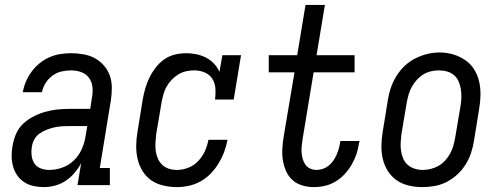

<svg xmlns="http://www.w3.org/2000/svg" viewBox="-20 -755 2040 783"><path d="M158 8Q137 8 116.5 3.5Q96 -1 79 -12Q62 -23 50.5 -39.5Q39 -56 33.5 -75.5Q28 -95 27.5 -116.5Q27 -138 31 -159Q35 -184 45 -208Q55 -232 74 -250Q93 -268 116.5 -280Q140 -292 165 -299Q190 -306 214.5 -308.5Q239 -311 263 -311H348L355 -357Q359 -378 357 -399.5Q355 -421 343 -437.5Q331 -454 311 -461Q291 -468 270 -468Q250 -468 230.5 -463.5Q211 -459 194 -446.5Q177 -434 166 -416.5Q155 -399 151 -379H73Q77 -402 86 -423Q95 -444 109 -463Q123 -482 141.5 -497Q160 -512 181.5 -521.5Q203 -531 225.5 -534.5Q248 -538 270 -538Q295 -538 320.5 -533.5Q346 -529 367 -517.5Q388 -506 404 -487.5Q420 -469 428 -446Q436 -423 436 -397Q436 -371 432 -345L387 -70H428V0H296L311 -90Q300 -69 284 -50Q268 -31 247.5 -17.5Q227 -4 204 2Q181 8 158 8ZM180 -62Q207 -62 234 -71.5Q261 -81 281.5 -101Q302 -121 313.5 -147Q325 -173 329 -200L336 -241H263Q248 -241 232.5 -240Q217 -239 201.5 -235.5Q186 -232 170.5 -226Q155 -220 141.5 -210.5Q128 -201 120 -186.5Q112 -172 110 -156Q107 -139 109 -121Q111 -103 120 -89Q129 -75 145.5 -68.5Q162 -62 180 -62Z M701 8Q673 8 645.5 1.5Q618 -5 596.5 -20Q575 -35 561 -58Q547 -81 541 -107.5Q535 -134 535.5 -162.5Q536 -191 541 -219L562 -349Q566 -372 572.5 -394.5Q579 -417 589.5 -438.5Q600 -460 615 -479.5Q630 -499 650 -513Q670 -527 693.5 -532.5Q717 -538 740 -538Q761 -538 782 -533.5Q803 -529 821 -519.5Q839 -510 853 -495Q867 -480 875 -462L887 -530H963L933 -349H857Q860 -371 858.5 -393.5Q857 -416 846 -433.5Q835 -451 815 -459.5Q795 -468 772 -468Q756 -468 739.5 -464.5Q723 -461 708 -452Q693 -443 680.5 -430Q668 -417 659.5 -402Q651 -387 646.5 -370.5Q642 -354 639 -338L617 -208Q615 -191 614 -174Q613 -157 615 -140.5Q617 -124 623.5 -109Q630 -94 641.5 -83Q653 -72 668.5 -67Q684 -62 701 -62Q725 -62 748 -71Q771 -80 788.5 -98.5Q806 -117 816 -139.5Q826 -162 830 -185H908Q903 -160 894.5 -136.5Q886 -113 872.5 -90.5Q859 -68 840.5 -48.5Q822 -29 799 -16Q776 -3 751 2.5Q726 8 701 8Z M1259 8Q1235 8 1212 1Q1189 -6 1172.5 -21Q1156 -36 1146.5 -57.5Q1137 -79 1133.5 -102.5Q1130 -126 1131.5 -150.5Q1133 -175 1137 -199L1181 -460H1076V-530H1192L1226 -735H1305L1271 -530H1426V-460H1259L1214 -188Q1212 -174 1210.5 -160Q1209 -146 1210 -132.5Q1211 -119 1214.5 -106.5Q1218 -94 1225.5 -83.5Q1233 -73 1245 -67.5Q1257 -62 1271 -62Q1284 -62 1297 -66.5Q1310 -71 1320.5 -79.5Q1331 -88 1339 -99.5Q1347 -111 1352.5 -123.5Q1358 -136 1361.5 -148.5Q1365 -161 1367 -174Q1367 -176 1367.5 -177.5Q1368 -179 1368 -180H1446Q1446 -178 1445.5 -175.5Q1445 -173 1444 -171Q1441 -148 1433.5 -126Q1426 -104 1414 -83.5Q1402 -63 1385.5 -45Q1369 -27 1348 -14.5Q1327 -2 1304.5 3Q1282 8 1259 8Z M1702 8Q1674 8 1646.5 1.5Q1619 -5 1597.5 -20Q1576 -35 1561.5 -58Q1547 -81 1541 -107.5Q1535 -134 1535.5 -162.5Q1536 -191 1541 -219L1562 -349Q1566 -374 1574.5 -398.5Q1583 -423 1597 -445.5Q1611 -468 1630.5 -486.5Q1650 -505 1674 -517Q1698 -529 1723 -535Q1748 -541 1773 -541Q1802 -541 1828.5 -533Q1855 -525 1877 -510Q1899 -495 1913.5 -472Q1928 -449 1934 -422.5Q1940 -396 1939.5 -367.5Q1939 -339 1934 -311L1913 -181Q1909 -156 1901 -131.5Q1893 -107 1879 -84.5Q1865 -62 1845 -43.5Q1825 -25 1801.5 -13Q1778 -1 1752.5 3.5Q1727 8 1702 8ZM1704 -62Q1720 -62 1736.5 -66Q1753 -70 1768 -78.5Q1783 -87 1795 -100Q1807 -113 1815.5 -128.5Q1824 -144 1828.5 -160Q1833 -176 1836 -192L1858 -322Q1861 -339 1861.5 -356.5Q1862 -374 1859.5 -390.5Q1857 -407 1850.5 -422.5Q1844 -438 1831.5 -448.5Q1819 -459 1803 -463.5Q1787 -468 1769 -468Q1753 -468 1736.5 -464Q1720 -460 1705.5 -451Q1691 -442 1679.5 -429Q1668 -416 1659.5 -401Q1651 -386 1646.5 -370Q1642 -354 1639 -338L1617 -208Q1615 -191 1614 -173.5Q1613 -156 1615.5 -139.5Q1618 -123 1624.5 -108Q1631 -93 1643 -82.5Q1655 -72 1671 -67Q1687 -62 1704 -62Z"/></svg>

Font: Iosevka Curly Slab Oblique
Style: Regular
Weight: 400
Italic angle: -9°
Monospace: yes
Designer: Belleve Invis
Foundry: Belleve Invis
Version: Version 11.1.0; ttfautohint (v1.8.3)